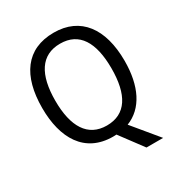

<svg xmlns="http://www.w3.org/2000/svg" viewBox="-204 -866 1105 1178"><g transform="rotate(-30 348.0 -277.5)"><path d="M640 -358C640 -587 538 -725 349 -725C153 -725 57 -587 57 -359C57 -146 146 10 347 10C354 10 363 9 370 9L490 170H608L460 -9C578 -55 640 -180 640 -358ZM149 -358C149 -542 213 -647 349 -647C484 -647 547 -543 547 -358C547 -173 484 -68 348 -68C214 -68 149 -174 149 -358Z"/></g></svg>

Font: Noto Sans Gujarati UI SemiCondensed
Style: Regular
Weight: 400
Width: 4
Designer: Jelle Bosma - Monotype Design Team, Universal Thirst
Foundry: Monotype Imaging Inc.
Version: Version 2.106